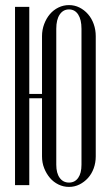

<svg xmlns="http://www.w3.org/2000/svg" viewBox="-20 -727 428 754"><path d="M95 -700V-358H145V-585Q145 -610 153.5 -632.5Q162 -655 176 -671.5Q190 -688 209.5 -697.5Q229 -707 251 -707Q273 -707 292 -697.5Q311 -688 325.5 -671.5Q340 -655 348 -632.5Q356 -610 356 -585V-113Q356 -88 348 -66Q340 -44 325.5 -28Q311 -12 292 -2.5Q273 7 251 7Q229 7 209.5 -2.5Q190 -12 176 -28.5Q162 -45 153.5 -66.5Q145 -88 145 -113V-341H95V0H39V-700ZM201 -80Q201 -47 214.5 -28.5Q228 -10 251 -10Q274 -10 287 -28.5Q300 -47 300 -80V-614Q300 -650 287 -670Q274 -690 251 -690Q228 -690 214.5 -670Q201 -650 201 -614Z"/></svg>

Font: Moniqa Cond Heading
Style: Regular
Weight: 400
Width: 3
Designer: Rajesh Rajput
Foundry: Rajesh Rajput
Version: Version 1.000